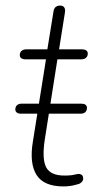

<svg xmlns="http://www.w3.org/2000/svg" viewBox="-20 -661 369 689"><path d="M98 -153 145 -448H73Q62 -448 56.5 -452Q51 -456 51 -463Q51 -473 57.5 -478.5Q64 -484 75 -484H150L172 -620Q175 -641 196 -641Q206 -641 210.5 -634.5Q215 -628 213 -616L192 -484H273Q284 -484 289.5 -480Q295 -476 295 -469Q295 -459 288.5 -453.5Q282 -448 271 -448H186L141 -162Q130 -91 145.5 -61Q161 -31 211 -31Q238 -31 250 -35Q253 -36 256 -36Q264 -38 270.5 -35Q277 -32 278 -25Q280 -17 275.5 -10.5Q271 -4 263 -1Q260 0 256 1Q233 8 208 8Q137 8 111 -33.5Q85 -75 98 -153ZM35 -268Q35 -278 41 -283.5Q47 -289 58 -289H271Q292 -289 292 -274Q292 -264 286 -258.5Q280 -253 269 -253H56Q46 -253 40.5 -257Q35 -261 35 -268Z"/></svg>

Font: SN Pro Thin
Style: Italic
Weight: 200
Italic angle: -9°
Designer: Tobias Whetton
Foundry: Supernotes
Version: Version 1.003;Glyphs 3.3 (3324)